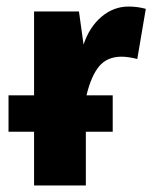

<svg xmlns="http://www.w3.org/2000/svg" viewBox="-20 -566 465 586"><path d="M425 -539 399 -386Q371 -393 351 -393Q307 -393 282.5 -363.5Q258 -334 244 -275H324V-164H242V0H84V-164H6V-275H84V-531H221L235 -430Q253 -484 290 -515Q327 -546 372 -546Q400 -546 425 -539Z"/></svg>

Font: FiraGOUPP
Style: Bold
Weight: 700
Designer: bBox Type
Foundry: bBox Type GmbH
Version: Version 1.001